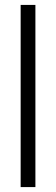

<svg xmlns="http://www.w3.org/2000/svg" viewBox="-20 -761 228 781"><path d="M124 -741V0H64V-741Z"/></svg>

Font: SUIT Light
Style: Regular
Weight: 300
Designer: Sunn Youn; Korean Glyphs from Source Han Sans (Sandoll Communications; Soo-young Jang, Joo-yeon Kang)
Foundry: Sunn
Version: Version 1.006